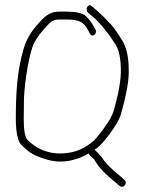

<svg xmlns="http://www.w3.org/2000/svg" viewBox="-20 -667 558 728"><path d="M71 -297C73.8 -356.8 90.1 -467.4 110.6 -506.5C120.5 -525.5 138.1 -548 162.8 -574C172.7 -586.7 186.4 -593 204 -593H229.6C276.7 -593 298.1 -585.6 315.2 -550L320.8 -539C330.3 -523.1 350.7 -538.6 341.6 -556L335.2 -567C326.9 -582.6 316.7 -595.9 304.8 -606.7C292.9 -617.6 267.8 -623 229.6 -623H204C179.3 -623 159.3 -613.3 140.5 -594C111.2 -563.9 83 -530.1 69 -480C45.2 -398.4 40 -316.6 40 -218C40 -164.2 47.5 -130.2 62.5 -116C85.5 -94.2 98.4 -81.3 141 -67.5C198.9 -45.5 256.2 -51.4 316.8 -85C317.3 -82.3 318.7 -80 320.8 -78L329.6 -70C334.4 -66 338.7 -60.7 342.4 -54C355.5 -31.3 380.9 -5.3 417 24L432 37C448.2 50.5 466.7 27.1 451 14L436 1C401 -27 377.6 -51 366 -71C359.9 -78.7 349.9 -88.4 338.4 -100C349.7 -104.6 369 -123.4 393.8 -156.4C418.6 -189.5 433.6 -216 439 -236C460 -309.6 469.6 -364.9 468 -402C468 -450.4 459.6 -487.9 443 -514.5C432.3 -531.5 422.3 -546.5 413 -559.5C397.3 -581.3 352.7 -623.5 334.4 -638L327.2 -644C314.1 -656.3 301.1 -630.7 313.6 -619L320.8 -613C349.6 -590.7 384.7 -551.7 419.4 -495.9C431 -477.2 437.3 -447.4 438.3 -406.5C439.3 -365.5 430 -311.9 410.5 -245.5C405.5 -228.5 393.1 -206.7 373.5 -180C353.8 -153.3 340 -136.3 330.4 -129C305.6 -108.9 279.7 -95.9 252.8 -90C186.5 -76.2 129.1 -91.9 84 -137C74.7 -146.3 70 -173.3 70 -218Z"/></svg>

Font: MewTooHand
Style: Condensed
Weight: 400
Designer: Mew Too, Robert Jablonski
Version: Version 0.77